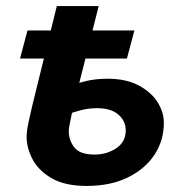

<svg xmlns="http://www.w3.org/2000/svg" viewBox="-20 -595 569 627"><path d="M165.5 -575.2H302.2Q285.6 -507.8 268.3 -440.4Q251 -373 236.6 -315.4Q222.2 -257.8 213.4 -218.3Q204.6 -178.7 204.6 -167Q204.6 -136.7 222.9 -113.5Q241.2 -90.3 288.6 -90.3Q329.1 -90.3 359.9 -111.1Q390.6 -131.8 390.6 -168.9Q390.6 -200.2 366.5 -220.9Q342.3 -241.7 297.9 -241.7Q270 -241.7 246.1 -235.6Q222.2 -229.5 204.1 -222.7L217.3 -317.4Q234.9 -324.2 264.6 -331.1Q294.4 -337.9 331.1 -337.9Q391.1 -337.9 432.1 -316.4Q473.1 -294.9 494.1 -262Q515.1 -229 515.1 -193.8Q515.1 -136.2 484.4 -89.6Q453.6 -43 397.2 -15.4Q340.8 12.2 262.7 12.2Q192.4 12.2 149.2 -12.7Q106 -37.6 86.4 -74.7Q66.9 -111.8 66.9 -148.4Q66.9 -167 73.7 -198Q80.6 -229 85.4 -250ZM45.4 -403.8 69.8 -495.6H418.9L394.5 -403.8Z"/></svg>

Font: Andika
Style: Bold Italic
Weight: 700
Italic angle: -14°
Designer: Victor Gaultney, Annie Olsen, Julie Remington, Don Collingsworth, Eric Hays, Becca Hirsbrunner
Foundry: SIL International
Version: Version 6.101